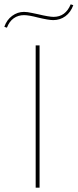

<svg xmlns="http://www.w3.org/2000/svg" viewBox="-31 -868 359 888"><path d="M-11 -744Q0 -776 25 -794.5Q50 -813 80 -813Q95 -813 117.5 -808Q140 -803 146 -802Q196 -790 217 -790Q272 -790 296 -848L308 -844Q296 -811 271.5 -793Q247 -775 215 -775Q194 -775 144 -787Q102 -798 80 -798Q53 -798 32.5 -783.5Q12 -769 1 -740ZM134 -658H152V0H134Z"/></svg>

Font: Ysabeau SC Thin
Style: Regular
Weight: 200
Designer: Christian Thalmann (Catharsis Fonts)
Version: Version 0.003